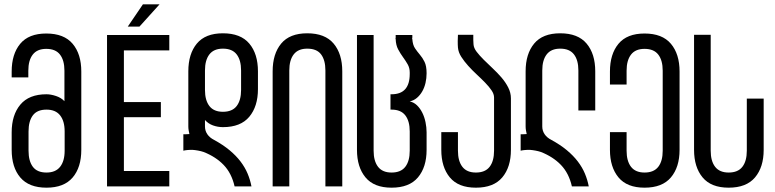

<svg xmlns="http://www.w3.org/2000/svg" viewBox="-20 -862 3586 888"><path d="M279 -254V-165C279 -133 272 -108.2 258 -90.5C244 -72.8 223 -64 195 -64C166.3 -64 145.3 -72.8 132 -90.5C118.7 -108.2 112 -133 112 -165V-254C112 -286 118.7 -310.8 132 -328.5C145.3 -346.2 166.3 -355 195 -355C223 -355 244 -346.2 258 -328.5C272 -310.8 279 -286 279 -254ZM194 -707C140 -707 99.8 -691.2 73.5 -659.5C47.2 -627.8 34 -585 34 -531V-504H111V-535C111 -567 117.8 -591.8 131.5 -609.5C145.2 -627.2 166 -636 194 -636C222.7 -636 243.8 -627.2 257.5 -609.5C271.2 -591.8 278 -567 278 -535V-394C268 -404.7 255 -412.7 239 -418C223 -423.3 208.3 -426 195 -426C141 -426 100.7 -410 74 -378C47.3 -346 34 -303.3 34 -250V-169C34 -115 47.3 -72.3 74 -41C100.7 -9.7 141 6 195 6C249 6 289.3 -9.7 316 -41C342.7 -72.3 356 -115 356 -169V-531C356 -585 342.7 -627.8 316 -659.5C289.3 -691.2 248.7 -707 194 -707Z M718 -842H641L571 -739H625ZM724 -390H553V-629H763V-700H475V0H763V-71H553V-320H724Z M1095 -536V-446C1095 -414 1088.2 -389.2 1074.5 -371.5C1060.8 -353.8 1039.7 -345 1011 -345C983 -345 962.2 -353.8 948.5 -371.5C934.8 -389.2 928 -414 928 -446V-536C928 -568 934.8 -592.8 948.5 -610.5C962.2 -628.2 983 -637 1011 -637C1039.7 -637 1060.8 -628.2 1074.5 -610.5C1088.2 -592.8 1095 -568 1095 -536ZM1011 -708C957 -708 916.8 -692.2 890.5 -660.5C864.2 -628.8 851 -586 851 -532V-277C851 -271 851.5 -265.2 852.5 -259.5C853.5 -253.8 854.7 -248 856 -242C852.7 -242 849.7 -241.8 847 -241.5C844.3 -241.2 841.3 -241 838 -241H828V-165C832.7 -166.3 838.7 -167.3 846 -168C850.7 -168.7 855.7 -169 861 -169H870C878.7 -168.3 887.5 -167.2 896.5 -165.5C905.5 -163.8 914 -161.7 922 -159C959.3 -144.3 990.2 -124.3 1014.5 -99C1038.8 -73.7 1055.7 -40.7 1065 0H1143C1139 -20.7 1133 -40.5 1125 -59.5C1117 -78.5 1106.2 -97 1092.5 -115C1078.8 -133 1062 -150.3 1042 -167C1022 -183.7 998 -199.7 970 -215C956.7 -221.7 946.3 -230.3 939 -241C931.7 -251.7 928 -263.7 928 -277V-307C938 -295.7 950.3 -287.3 965 -282C979.7 -276.7 995 -274 1011 -274C1065.7 -274 1106.3 -290 1133 -322C1159.7 -354 1173 -396.7 1173 -450V-532C1173 -586 1159.7 -628.8 1133 -660.5C1106.3 -692.2 1065.7 -708 1011 -708Z M1241 0H1318V-536C1318 -568 1324.8 -592.8 1338.5 -610.5C1352.2 -628.2 1373 -637 1401 -637C1430.3 -637 1451.7 -628.2 1465 -610.5C1478.3 -592.8 1485 -568 1485 -536V0H1563V-532C1563 -586 1549.7 -628.8 1523 -660.5C1496.3 -692.2 1455.7 -708 1401 -708C1347 -708 1306.8 -692.2 1280.5 -660.5C1254.2 -628.8 1241 -586 1241 -532Z M1875 -393C1887.7 -395.7 1898.8 -401.2 1908.5 -409.5C1918.2 -417.8 1926.3 -427.8 1933 -439.5C1939.7 -451.2 1944.7 -464.2 1948 -478.5C1951.3 -492.8 1953 -507.7 1953 -523C1953 -545.7 1949.8 -563.3 1943.5 -576C1937.2 -588.7 1930 -599.7 1922 -609C1914 -618.3 1906.5 -628.2 1899.5 -638.5C1892.5 -648.8 1888.3 -663 1887 -681C1886.3 -682.3 1886 -683.7 1886 -685C1886 -685.7 1886.3 -686.7 1887 -688V-700H1810V-687C1809.3 -686.3 1809 -685.7 1809 -685C1809 -683.7 1809.3 -682.3 1810 -681C1810.7 -662.3 1814.5 -646.5 1821.5 -633.5C1828.5 -620.5 1836 -608.5 1844 -597.5C1852 -586.5 1859.2 -575.5 1865.5 -564.5C1871.8 -553.5 1875 -541 1875 -527V-520C1875 -457.3 1847 -426 1791 -426H1786V-355H1791C1819.7 -355 1840.8 -346.2 1854.5 -328.5C1868.2 -310.8 1875 -286 1875 -254V-165C1875 -133 1868.2 -108.2 1854.5 -90.5C1840.8 -72.8 1819.7 -64 1791 -64C1763 -64 1742.2 -72.8 1728.5 -90.5C1714.8 -108.2 1708 -133 1708 -165V-700H1631V-169C1631 -115.7 1644.2 -73.2 1670.5 -41.5C1696.8 -9.8 1737 6 1791 6C1845.7 6 1886.3 -9.8 1913 -41.5C1939.7 -73.2 1953 -115.7 1953 -169V-250C1953 -265.3 1951.3 -281 1948 -297C1944.7 -313 1939.7 -327.7 1933 -341C1926.3 -354.3 1918.2 -365.7 1908.5 -375C1898.8 -384.3 1887.7 -390.3 1875 -393Z M2169 -701H2098C2097.3 -693.7 2097 -684 2097 -672C2097 -659.3 2097.3 -649.3 2098 -642C2099.3 -627.3 2104.5 -613 2113.5 -599C2122.5 -585 2133.2 -571.2 2145.5 -557.5C2157.8 -543.8 2171 -530.5 2185 -517.5C2199 -504.5 2212 -491.8 2224 -479.5C2236 -467.2 2245.8 -455.3 2253.5 -444C2261.2 -432.7 2265 -421.7 2265 -411V-165C2265 -133 2258.2 -108.2 2244.5 -90.5C2230.8 -72.8 2209.7 -64 2181 -64C2153 -64 2132.2 -72.8 2118.5 -90.5C2104.8 -108.2 2098 -133 2098 -165V-251H2021V-169C2021 -115.7 2034.2 -73.2 2060.5 -41.5C2086.8 -9.8 2127 6 2181 6C2235.7 6 2276.3 -9.8 2303 -41.5C2329.7 -73.2 2343 -115.7 2343 -169V-407C2343 -424.3 2338.8 -441.2 2330.5 -457.5C2322.2 -473.8 2311.7 -489.3 2299 -504C2286.3 -518.7 2272.7 -532.8 2258 -546.5L2217 -586C2204.3 -598.7 2193.5 -610.8 2184.5 -622.5C2175.5 -634.2 2170.7 -645.7 2170 -657C2169.3 -663 2169 -669.7 2169 -677Z M2530 -215C2516.7 -221.7 2506.3 -230.3 2499 -241C2491.7 -251.7 2488 -263.7 2488 -277V-536C2488 -568 2494.8 -592.8 2508.5 -610.5C2522.2 -628.2 2543 -637 2571 -637C2599.7 -637 2620.8 -628.2 2634.5 -610.5C2648.2 -592.8 2655 -568 2655 -536V-351H2733V-532C2733 -586 2719.7 -628.8 2693 -660.5C2666.3 -692.2 2625.7 -708 2571 -708C2517 -708 2476.8 -692.2 2450.5 -660.5C2424.2 -628.8 2411 -586 2411 -532V-277C2411 -271 2411.5 -265.2 2412.5 -259.5C2413.5 -253.8 2414.7 -248 2416 -242C2412.7 -242 2409.7 -241.8 2407 -241.5C2404.3 -241.2 2401.3 -241 2398 -241H2388V-165C2392.7 -166.3 2398.7 -167.3 2406 -168C2410.7 -168.7 2415.7 -169 2421 -169H2430C2438.7 -168.3 2447.5 -167.2 2456.5 -165.5C2465.5 -163.8 2474 -161.7 2482 -159C2519.3 -144.3 2550.2 -124.3 2574.5 -99C2598.8 -73.7 2615.7 -40.7 2625 0H2703C2699 -20.7 2693 -40.5 2685 -59.5C2677 -78.5 2666.2 -97 2652.5 -115C2638.8 -133 2622 -150.3 2602 -167C2582 -183.7 2558 -199.7 2530 -215Z M2961 -707C2907 -707 2866.8 -691.2 2840.5 -659.5C2814.2 -627.8 2801 -585 2801 -531V-471H2878V-535C2878 -567 2884.8 -591.8 2898.5 -609.5C2912.2 -627.2 2933 -636 2961 -636C2989.7 -636 3010.8 -627.2 3024.5 -609.5C3038.2 -591.8 3045 -567 3045 -535V-165C3045 -133 3038.2 -108.2 3024.5 -90.5C3010.8 -72.8 2989.7 -64 2961 -64C2933 -64 2912.2 -72.8 2898.5 -90.5C2884.8 -108.2 2878 -133 2878 -165V-251H2801V-169C2801 -115.7 2814.2 -73.2 2840.5 -41.5C2866.8 -9.8 2907 6 2961 6C3015.7 6 3056.3 -9.8 3083 -41.5C3109.7 -73.2 3123 -115.7 3123 -169V-531C3123 -585 3109.7 -627.8 3083 -659.5C3056.3 -691.2 3015.7 -707 2961 -707Z M3512 -406H3434V-165C3434 -133 3427.2 -108.2 3413.5 -90.5C3399.8 -72.8 3378.7 -64 3350 -64C3322 -64 3301.2 -72.8 3287.5 -90.5C3273.8 -108.2 3267 -133 3267 -165V-701H3190V-169C3190 -115.7 3203.2 -73.2 3229.5 -41.5C3255.8 -9.8 3296 6 3350 6C3404.7 6 3445.3 -9.8 3472 -41.5C3498.7 -73.2 3512 -115.7 3512 -169Z"/></svg>

Font: Bebas Neue Regular two
Style: Regular2
Weight: 400
Designer: Ryoichi Tsunekawa & LGV (GE)
Foundry: Free Software Foundation, Inc.
Version: Version 1.003 August 13, 2016